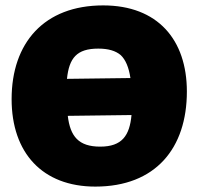

<svg xmlns="http://www.w3.org/2000/svg" viewBox="-20 -679 735 711"><path d="M362 -659C143 -659 23 -520 23 -312C23 -113 137 12 333 12C556 12 672 -130 672 -340C672 -532 564 -659 362 -659ZM344 -499C381 -499 408 -491 427 -475C445 -458 457 -430 463 -390L228 -387C236 -464 264 -499 344 -499ZM351 -136C271 -136 240 -174 231 -250L467 -253C460 -177 432 -136 351 -136Z"/></svg>

Font: Luna Sans Black
Style: Regular
Weight: 900
Designer: Juan Pablo del Peral
Foundry: Huerta Tipografica
Version: Version 2.001; ttfautohint (v1.5)